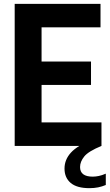

<svg xmlns="http://www.w3.org/2000/svg" viewBox="-20 -760 574 1000"><path d="M56.5 0V-740H503.5V-617.5H196.5V-439.5H454V-317.5H196.5V-122.5H508.5V0ZM446 220Q380.5 220 348.2 192.8Q316 165.5 316 118Q316 71.5 349.5 34.8Q383 -2 466.5 -36.5L508.5 0Q440.5 28 418.8 55Q397 82 397 110Q397 160 463 160Q478 160 494.8 156.5Q511.5 153 531 144.5V203.5Q512 211.5 491.2 215.8Q470.5 220 446 220Z"/></svg>

Font: Encode Sans Condensed
Style: Bold
Weight: 700
Width: 3
Designer: Multiple Designers
Foundry: Impallari Type
Version: Version 3.000; ttfautohint (v1.8.3) -l 8 -r 50 -G 200 -x 14 